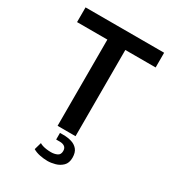

<svg xmlns="http://www.w3.org/2000/svg" viewBox="-211 -803 1022 1130"><g transform="rotate(30 300.0 -238.5)"><path d="M239 0V-586H33V-686H567V-586H361V0ZM291 209Q265 209 238 203.5Q211 198 191 186L205 137Q212 142 224.5 146Q237 150 252.5 152Q268 154 282 154Q305 154 323.5 145.5Q342 137 342 112Q342 92 329.5 83Q317 74 297 74H272V29H296Q324 29 350 36.5Q376 44 392.5 63.5Q409 83 409 119Q409 155 389 174.5Q369 194 341.5 201.5Q314 209 291 209Z"/></g></svg>

Font: Chivo Mono Medium Medium
Style: Regular
Weight: 500
Monospace: yes
Version: Version 1.008